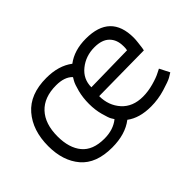

<svg xmlns="http://www.w3.org/2000/svg" viewBox="-84 -755 1027 1027"><g transform="rotate(-45 429.5 -241.5)"><path d="M793 -319Q793 -305 790.5 -284.5Q788 -264 786 -248L783 -233L441 -229Q441 -158 484.5 -109.5Q528 -61 605 -61Q644 -61 685.5 -72.5Q727 -84 749 -96L771 -107L800 -50Q791 -44 774.5 -34.5Q758 -25 705 -9Q652 7 598 7Q511 7 458 -33Q396 15 296 15Q175 15 117 -53Q59 -121 59 -232Q59 -351 122.5 -424.5Q186 -498 310 -498Q403 -498 462 -453Q520 -497 608 -497Q793 -497 793 -319ZM319 -433Q228 -433 179.5 -381Q131 -329 131 -234Q131 -147 172 -97.5Q213 -48 300 -48Q368 -48 412 -84Q408 -90 401.5 -101Q395 -112 384 -152Q373 -192 373 -238Q373 -285 383.5 -325.5Q394 -366 404 -383L414 -400Q383 -433 319 -433ZM608 -432Q542 -432 493.5 -393Q445 -354 445 -292L720 -297V-298Q720 -300 720.5 -302.5Q721 -305 721.5 -308Q722 -311 722 -316Q722 -321 722 -327Q722 -375 693.5 -403.5Q665 -432 608 -432Z"/></g></svg>

Font: Biancoenero Regular
Style: Regular
Weight: 400
Designer: Riccardo Lorusso, Umberto Mischi
Foundry: Biancoenero Edizioni
Version: Version 0.000